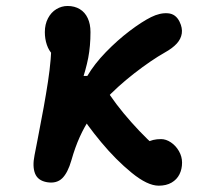

<svg xmlns="http://www.w3.org/2000/svg" viewBox="-20 -592 660 626"><path d="M92.6 -85.9Q98 -112.3 102.9 -138.8Q125.1 -251.1 136.5 -326.3Q148 -401.5 148 -462.5L178.4 -403.3Q163.3 -403.3 151.4 -414.9Q139.4 -426.5 132.8 -445.8Q126.2 -465.2 126.2 -487.2Q126.2 -512.8 136.5 -532.4Q146.7 -551.9 163.8 -562.2Q180.9 -572.5 200.3 -572.5Q223.2 -572.5 240.2 -562.2Q257.1 -552 266 -532.8Q275 -513.7 275 -487.6Q275 -441.7 267.7 -403.6Q260.4 -365.5 243.2 -315.2L222.7 -344.5H264.8Q287.6 -383.3 325.2 -422.1Q362.8 -460.8 402.6 -491Q442.5 -521.2 472.6 -536.2Q501.8 -550.7 527.4 -548.7Q552.9 -546.8 565.4 -521.3Q575.4 -500.8 572.7 -482.8Q570 -464.9 556.2 -449.8Q542.4 -434.7 517.7 -421Q472.6 -395.4 417.6 -352.7Q362.7 -309.9 320.6 -264.8Q293.8 -235.8 274.5 -207.5Q255.2 -179.1 240 -145.4Q224.8 -111.8 212.9 -69.8Q201.1 -28.5 182.8 -10.7Q164.4 7.2 133.4 2.1Q103.5 -3 94.3 -26.2Q85.2 -49.3 92.6 -85.9ZM235.7 -230.3 321.8 -307.8Q354.8 -253.6 407.9 -193.9Q460.9 -134.2 512 -92.6H439.9Q439.9 -115.7 458.3 -127.1Q476.8 -138.5 505.1 -138.5Q521.2 -138.5 537.2 -127.8Q553.2 -117.1 563.4 -99.3Q573.6 -81.5 573.6 -61.8Q573.6 -40.7 565.1 -23.6Q556.6 -6.6 539.4 3.4Q522.2 13.4 497.4 13.4Q460.9 13.4 409.4 -28.6Q357.9 -70.6 309.8 -128.5Q261.6 -186.5 235.7 -230.3Z"/></svg>

Font: Monaspace Radon Var
Style: Regular
Weight: 400
Designer: Riley Cran and the Lettermatic Team
Version: Version 1.000 (Monaspace Radon Var)